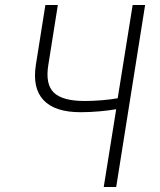

<svg xmlns="http://www.w3.org/2000/svg" viewBox="-20 -750 640 770"><path d="M396 0 446 -312Q418 -307 379 -303.5Q340 -300 303 -300Q200 -300 154.5 -348.5Q109 -397 124 -491L162 -730H212L174 -491Q161 -413 195.5 -379Q230 -345 320 -345Q352 -345 388.5 -348Q425 -351 452 -356L512 -730H562L446 0Z"/></svg>

Font: NKDuy Mono Thin
Style: Italic
Weight: 100
Italic angle: -9°
Monospace: yes
Designer: NKDuy
Foundry: NKDuy
Version: Version 2.251; ttfautohint (v1.8.4.7-5d5b)